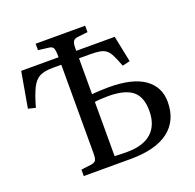

<svg xmlns="http://www.w3.org/2000/svg" viewBox="-129 -875 1026 1009"><g transform="rotate(-20 384.0 -370.0)"><path d="M172 0V-36L228 -43Q248 -46 254.5 -56Q261 -66 261 -93V-590H212Q167 -590 140.5 -577Q114 -564 95.5 -527.5Q77 -491 58 -423L17 -433L52 -632H261Q261 -670 255.5 -682.5Q250 -695 229 -697L172 -704V-740H449V-704L394 -698Q374 -696 367 -685Q360 -674 360 -647V-632H575L605 -485L563 -475Q548 -514 536.5 -537.5Q525 -561 510.5 -572Q496 -583 474.5 -586.5Q453 -590 419 -590H360V-389Q372 -391 401 -392.5Q430 -394 454 -394Q587 -394 653.5 -347Q720 -300 720 -216Q720 -111 647 -55.5Q574 0 434 0ZM360 -43Q375 -42 393 -41.5Q411 -41 429 -41Q520 -41 566.5 -83Q613 -125 613 -205Q613 -283 570.5 -317Q528 -351 435 -351Q414 -351 391.5 -349.5Q369 -348 360 -346Z"/></g></svg>

Font: Literata 36pt
Style: Regular
Weight: 400
Designer: Latin by Veronika Burian and Jose Scaglione. Greek by Irene Vlachou. Cyrillic by Vera Evstafieva.
Foundry: TypeTogether
Version: Version 3.002